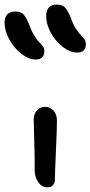

<svg xmlns="http://www.w3.org/2000/svg" viewBox="-56 -829 394 836"><path d="M280.8 -600.1Q249 -600.1 216.8 -625.2Q184.6 -650.4 164.8 -687.5Q145 -724.6 145 -758.8Q145 -809.1 191.9 -809.1Q213.9 -809.1 226.3 -797.1Q238.8 -785.2 252.9 -750Q261.7 -723.6 274.2 -704.3Q286.6 -685.1 295.7 -676.8Q304.7 -668.5 311.3 -658.4Q317.9 -648.4 317.9 -636.2Q317.9 -619.1 308.3 -609.6Q298.8 -600.1 280.8 -600.1ZM100.1 -569.8Q68.4 -569.8 36.1 -595.5Q3.9 -621.1 -16.1 -658.4Q-36.1 -695.8 -36.1 -730Q-36.1 -778.8 12.2 -778.8Q33.7 -778.8 45.7 -767.1Q57.6 -755.4 71.8 -720.2Q81.1 -693.4 93.5 -673.6Q106 -653.8 115 -645.3Q124 -636.7 130.6 -627Q137.2 -617.2 137.2 -606Q137.2 -588.9 127.7 -579.3Q118.2 -569.8 100.1 -569.8ZM149.9 -13.2Q127 -13.2 111.1 -34.9Q95.2 -56.6 95.2 -85.9Q95.2 -154.8 93 -219.5Q90.8 -284.2 90.8 -308.1Q90.8 -332 104.5 -347.9Q118.2 -363.8 139.2 -363.8Q161.1 -363.8 176.3 -348.1Q191.4 -332.5 191.9 -305.2Q192.4 -280.8 187.7 -176.5Q183.1 -72.3 183.1 -49.8Q183.1 -32.7 174.6 -22.9Q166 -13.2 149.9 -13.2Z"/></svg>

Font: Shantell Sans Irregular Bouncy
Style: Regular
Weight: 400
Designer: Stephen Nixon, Anya Danilova, Shantell Martin
Foundry: Arrow Type
Version: Version 1.006;[9816181b4]